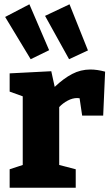

<svg xmlns="http://www.w3.org/2000/svg" viewBox="-20 -875 524 895"><path d="M25 0V-86L86 -106V-426L25 -448V-533L219 -543L235 -470Q276 -509 316 -530Q356 -551 401 -551Q433 -551 470 -541L461 -336H363L351 -417Q346 -418 340 -418Q318 -418 295.5 -406Q273 -394 256 -376V-106L333 -86V0ZM123 -599 4 -796 117 -855 209 -641ZM302 -599 190 -801 304 -855 390 -640Z"/></svg>

Font: Bitter ExtraBold
Style: Regular
Weight: 800
Designer: Sol Matas, and Bitter project Authors
Foundry: Sol Matas
Version: Version 2.001